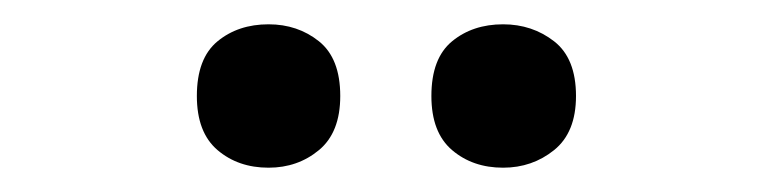

<svg xmlns="http://www.w3.org/2000/svg" viewBox="-20 -763 636 158"><path d="M142 -684Q142 -715 159 -729Q176 -743 201 -743Q225 -743 242.5 -729Q260 -715 260 -684Q260 -654 242.5 -639.5Q225 -625 201 -625Q176 -625 159 -639.5Q142 -654 142 -684ZM335 -684Q335 -715 352 -729Q369 -743 394 -743Q418 -743 436 -729Q454 -715 454 -684Q454 -654 436 -639.5Q418 -625 394 -625Q369 -625 352 -639.5Q335 -654 335 -684Z"/></svg>

Font: Noto Sans New Tai Lue Semibold
Style: Regular
Weight: 400
Designer: Monotype Design Team
Foundry: Monotype Imaging Inc.
Version: Version 2.004; ttfautohint (v1.8.4.7-5d5b)